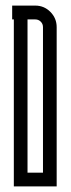

<svg xmlns="http://www.w3.org/2000/svg" viewBox="-20 -663 251 683"><path d="M77.9 -593.9V-48.7H132.9V-566.4Q132.9 -578.1 124.9 -586Q117 -593.9 105.4 -593.9ZM29.2 -593.9H23.3V-643.1H105.4Q137 -643.1 159.3 -620.6Q181.6 -598.1 181.6 -566.4V0H29.2Z"/></svg>

Font: Marapfhont
Style: Book
Weight: 400
Version: Version 0.15